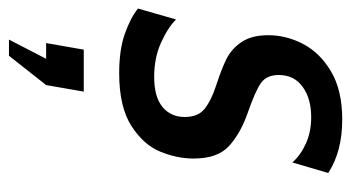

<svg xmlns="http://www.w3.org/2000/svg" viewBox="-212 -338 802 439"><g transform="rotate(90 189.5 -119.0)"><path d="M-10 -33 15 -120Q34 -101 68.5 -85.5Q103 -70 146 -70Q192 -70 215 -89Q238 -108 238 -140Q238 -171 218.5 -186Q199 -201 165 -212Q128 -224 105 -235.5Q82 -247 66.5 -270Q51 -293 51 -331Q51 -372 71 -410.5Q91 -449 134 -474.5Q177 -500 244 -500Q317 -500 366 -468L342 -386Q325 -405 298.5 -417Q272 -429 238 -429Q196 -429 169 -409.5Q142 -390 142 -355Q142 -327 160.5 -314Q179 -301 231 -283Q276 -267 304.5 -241Q333 -215 333 -160Q333 -123 317.5 -84.5Q302 -46 258.5 -18Q215 10 138 10Q84 10 47.5 -3Q11 -16 -10 -33ZM61 262 105 177H69L84 91H180L165 177L98 262Z"/></g></svg>

Font: Cabin
Style: Italic
Weight: 400
Italic angle: -7°
Designer: Pablo Impallari
Foundry: Pablo Impallari. http://www.impallari.com Igino Marini. http://www.ikern.com
Version: Version 2.200